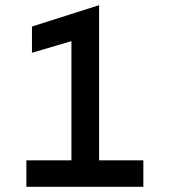

<svg xmlns="http://www.w3.org/2000/svg" viewBox="-20 -722 656 742"><path d="M256 0V-563L103.5 -518V-619.5L363 -702V0ZM82 0V-102.5H534V0Z"/></svg>

Font: Overpass Mono Light SemiBold
Style: Regular
Weight: 600
Monospace: yes
Version: Version 4.000